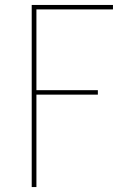

<svg xmlns="http://www.w3.org/2000/svg" viewBox="-20 -755 540 775"><path d="M108 0V-735H436V-717H127V-391H375V-373H127V0Z"/></svg>

Font: Iosevka SS04 Thin
Style: Regular
Weight: 100
Monospace: yes
Designer: Belleve Invis
Foundry: Belleve Invis
Version: Version 19.0.0; ttfautohint (v1.8.4)